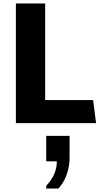

<svg xmlns="http://www.w3.org/2000/svg" viewBox="-20 -706 582 1101"><path d="M71 0V-686H239V-132H514L531 0ZM245 375V359Q276 327 291 291.5Q306 256 306 219H245V73H379V197Q379 247 363 293.5Q347 340 315 375Z"/></svg>

Font: Chivo Medium
Style: Bold
Weight: 700
Version: Version 2.002